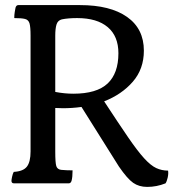

<svg xmlns="http://www.w3.org/2000/svg" viewBox="-20 -800 681 754"><path d="M35 -80Q25 -80 25 -90Q25 -94 27.5 -106Q30 -118 34 -125Q71 -127 85.5 -145.5Q100 -164 100 -205V-660Q100 -694 96 -708Q92 -722 78.5 -725.5Q65 -729 36 -729Q36 -742 38 -753.5Q40 -765 41 -770Q44 -780 52 -780H294Q413 -780 479 -733.5Q545 -687 545 -601Q545 -529 501.5 -479Q458 -429 389 -402Q446 -315 483 -261Q520 -207 546 -178.5Q572 -150 593.5 -140Q615 -130 640 -130Q642 -118 638.5 -102.5Q635 -87 630 -80Q595 -66 558 -66Q526 -66 503 -82Q480 -98 447 -146L300 -380Q264 -375 227 -375Q212 -375 197 -376V-205Q197 -161 201 -148Q205 -135 220 -133Q228 -132 241.5 -131.5Q255 -131 265 -131Q265 -104 261 -90Q258 -80 250 -80ZM197 -439Q234 -432 268 -432Q360 -432 402.5 -472Q445 -512 445 -591Q445 -658 403 -693.5Q361 -729 283 -729Q248 -729 223 -724Q207 -720 202 -704Q197 -688 197 -660Z"/></svg>

Font: Gowun Batang
Style: Bold
Weight: 700
Designer: Yanghee Ryu
Foundry: Yanghee Ryu
Version: Version 2.000